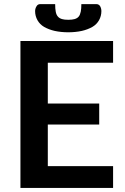

<svg xmlns="http://www.w3.org/2000/svg" viewBox="-20 -925 615 945"><path d="M536.6 -616.2H215.3V-415.5H468.3V-312H215.3V-107.4H536.6V0H80.6V-723.1H536.6ZM315.9 -827.6Q335.4 -827.6 347.2 -831.1Q360.4 -835 367.2 -843.3Q374 -851.1 377.4 -867.2Q380.4 -881.8 380.4 -904.8H453.6Q466.8 -904.8 473.1 -894Q479 -882.8 479 -870.1Q479 -846.2 467.3 -825.2Q455.6 -804.7 434.6 -792.5Q411.1 -779.3 382.8 -772.9Q351.6 -766.1 315.9 -766.1Q280.3 -766.1 249 -772.9Q220.7 -779.3 197.3 -792.5Q176.3 -804.7 164.6 -825.2Q152.8 -846.2 152.8 -870.1Q152.8 -882.8 159.7 -894Q165.5 -904.8 178.7 -904.8H251.5Q251.5 -881.8 254.4 -867.2Q257.3 -851.6 265.1 -843.3Q272 -835 285.2 -831.1Q295.9 -827.6 315.9 -827.6Z"/></svg>

Font: Lato-SemiBold
Style: Bold
Weight: 500
Designer: Lukasz Dziedzic with Adam Twardoch and Botio Nikoltchev
Foundry: tyPoland Lukasz Dziedzic
Version: ""